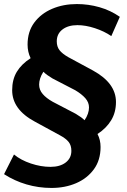

<svg xmlns="http://www.w3.org/2000/svg" viewBox="-22 -736 628 947"><path d="M232 191Q168 191 108.5 173.5Q49 156 -2 123L47 26Q81 54 130.5 70.5Q180 87 227 87Q274 87 302 65.5Q330 44 330 8Q330 -19 316.5 -36Q303 -53 273 -69L150 -136Q38 -196 38 -291Q38 -344 61 -382Q84 -420 129 -449Q114 -480 114 -516Q114 -580 147 -624.5Q180 -669 235 -692.5Q290 -716 357 -716Q414 -716 468.5 -700.5Q523 -685 569 -653L527 -558Q492 -582 446 -597Q400 -612 360 -612Q314 -612 286 -590.5Q258 -569 258 -532Q258 -506 271.5 -488.5Q285 -471 315 -454L437 -388Q550 -326 550 -233Q550 -182 526.5 -143Q503 -104 459 -75Q474 -46 474 -11Q474 54 441 99Q408 144 353.5 167.5Q299 191 232 191ZM171 -319Q171 -293 188.5 -272.5Q206 -252 238 -234L351 -175Q364 -167 375 -159.5Q386 -152 395 -143Q406 -159 411.5 -175Q417 -191 417 -206Q417 -231 399 -251.5Q381 -272 349 -291L237 -349Q224 -357 212.5 -365Q201 -373 192 -382Q181 -365 176 -349Q171 -333 171 -319Z"/></svg>

Font: Mulish ExtraBold
Style: Italic
Weight: 800
Italic angle: -9°
Designer: Vernon Adams
Foundry: Vernon Adams
Version: Version 3.603; ttfautohint (v1.8.3)